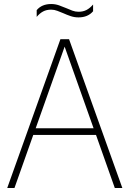

<svg xmlns="http://www.w3.org/2000/svg" viewBox="-20 -935 644 955"><path d="M16 0 280.5 -740H323.5L588.5 0H551L457.5 -264H145.5L52 0ZM157.5 -297H445.5L301.5 -703ZM370.5 -848.5Q350 -848.5 331.5 -854.8Q313 -861 295.5 -869Q280 -875.5 265 -881.2Q250 -887 234.5 -887Q211.5 -887 194.5 -878Q177.5 -869 162.5 -851V-884.5Q188 -915 234.5 -915Q255 -915 273.5 -908.5Q292 -902 309.5 -894.5Q325 -887.5 340 -882Q355 -876.5 370.5 -876.5Q393.5 -876.5 410.5 -885.5Q427.5 -894.5 443 -912.5V-879Q417 -848.5 370.5 -848.5Z"/></svg>

Font: Encode Sans Semi Condensed Thin
Style: Regular
Weight: 100
Width: 4
Designer: Multiple Designers
Foundry: Impallari Type
Version: Version 3.000; ttfautohint (v1.8.3) -l 8 -r 50 -G 200 -x 14 